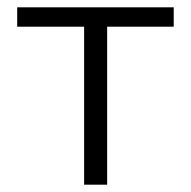

<svg xmlns="http://www.w3.org/2000/svg" viewBox="-20 -505 523 525"><path d="M273 -485V0H210V-485ZM455 -485V-432H27V-485Z"/></svg>

Font: Exo 2 Light
Style: Regular
Weight: 300
Designer: Natanael Gama
Foundry: Natanael Gama
Version: Version 2.010